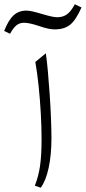

<svg xmlns="http://www.w3.org/2000/svg" viewBox="-124 -873 403 902"><path d="M0.5 -823.2Q10.7 -823.2 26.6 -819.8Q42.5 -816.4 72.3 -807.6Q102.5 -798.8 118.4 -795.4Q134.3 -792 144.5 -792Q171.9 -792 190.7 -805.7Q209.5 -819.3 227.5 -853L258.8 -837.9Q232.9 -779.3 205.8 -757.1Q178.7 -734.9 132.8 -734.9Q119.1 -734.9 101.8 -738.5Q84.5 -742.2 58.6 -751Q13.7 -766.1 -11.2 -766.1Q-31.7 -766.1 -46.6 -754.2Q-61.5 -742.2 -76.7 -714.4L-104.5 -727.5Q-84 -779.3 -59.8 -801.3Q-35.6 -823.2 0.5 -823.2ZM91.3 -622.6Q96.2 -589.8 100.8 -539.1Q105.5 -488.3 109.4 -430.4Q113.3 -372.6 115.5 -318.1Q117.7 -263.7 117.7 -223.6Q117.7 -145.5 104.7 -85Q91.8 -24.4 67.4 8.8L39.6 -0.5Q56.6 -43 64 -92.8Q71.3 -142.6 71.3 -220.2Q71.3 -278.3 67.6 -341.8Q64 -405.3 57.6 -467.3Q51.3 -529.3 42 -582Z"/></svg>

Font: Pinar DS1 Light
Style: Regular
Weight: 300
Designer: Amin Abedi
Version: Version 3.000